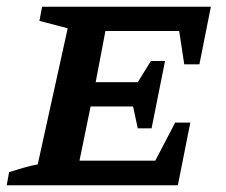

<svg xmlns="http://www.w3.org/2000/svg" viewBox="-30 -550 672 570"><path d="M-10 0 -3 -39Q19 -46 40 -52Q61 -58 82 -62L171 -466L87 -488L95 -530H596L562 -359H517L502 -458H283L254 -306H379L418 -369H460L420 -169H379L365 -234H239L206 -73H431L490 -186H535L498 0Z"/></svg>

Font: Piazzolla SC SemiBold
Style: Italic
Weight: 600
Italic angle: -11.3°
Designer: Juan Pablo del Peral
Foundry: Huerta Tipografica
Version: Version 1.330